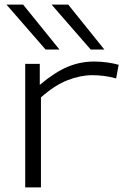

<svg xmlns="http://www.w3.org/2000/svg" viewBox="-20 -810 539 830"><path d="M152 -534V-443Q217 -498 272 -521Q327 -544 386 -544Q416 -544 444 -540Q472 -536 493 -530L482 -471Q458 -478 431 -481.5Q404 -485 379 -485Q328 -485 272.5 -463.5Q217 -442 157 -389V0H89V-534ZM177 -596 8 -790H80L237 -596ZM372 -596 203 -790H275L431 -596Z"/></svg>

Font: Georama Extended Light
Style: Regular
Weight: 300
Width: 7
Designer: Jean-Baptiste Levee
Foundry: Production Type
Version: Version 1.000